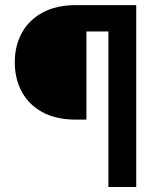

<svg xmlns="http://www.w3.org/2000/svg" viewBox="-20 -748 634 768"><path d="M518.1 -622.1H325.7V-269.5H283.7Q204.6 -269.5 149.9 -299.3Q95.2 -329.1 67.1 -381.1Q39.1 -433.1 39.1 -499Q39.1 -564.5 67.1 -616Q95.2 -667.5 149.9 -697.5Q204.6 -727.5 283.7 -727.5H518.1ZM413.6 0V-727.5H524.9V0Z"/></svg>

Font: V-Inter
Style: SemiBold-600
Weight: 600
Designer: Rasmus Andersson
Foundry: rsms
Version: Version 4.000;git-4146feb